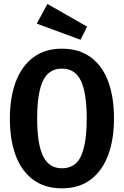

<svg xmlns="http://www.w3.org/2000/svg" viewBox="-20 -958 640 992"><path d="M569 -346Q569 -238 538.8 -156.8Q508.5 -75.5 448.5 -30.2Q388.5 15 300 15Q212 15 151.8 -29.2Q91.5 -73.5 61.2 -154.2Q31 -235 31 -345.5Q31 -453.5 61.2 -534.8Q91.5 -616 151.8 -661.2Q212 -706.5 300 -706.5Q388.5 -706.5 448.5 -662.5Q508.5 -618.5 538.8 -537.5Q569 -456.5 569 -346ZM428 -346Q428 -477 398.2 -540.2Q368.5 -603.5 300 -603.5Q231.5 -603.5 201.8 -540Q172 -476.5 172 -345.5Q172 -214 202.5 -151.2Q233 -88.5 300 -88.5Q369.5 -88.5 398.8 -152Q428 -215.5 428 -346ZM225 -937.5 430 -820.5 396 -752.5 170 -836Z"/></svg>

Font: Fira Code Light SemiBold
Style: Regular
Weight: 600
Monospace: yes
Version: Version 5.002